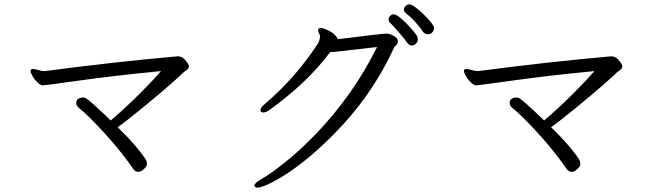

<svg xmlns="http://www.w3.org/2000/svg" viewBox="-20 -836 3040 886"><path d="M801 -576Q818 -576 830 -564Q852 -541 852 -529.5Q852 -518 829 -504Q825 -501 819.5 -495Q814 -489 766.5 -447Q719 -405 639 -339.5Q559 -274 523 -249Q608 -167 652 -101Q658 -92 658 -79.5Q658 -67 644 -56Q631 -43 618 -43Q605 -43 595 -56Q517 -170 395 -292Q364 -323 343 -339Q332 -348 332 -361Q332 -374 340 -379.5Q348 -385 358.5 -386Q369 -387 374 -384Q394 -374 491 -280Q561 -340 624 -403Q687 -466 723 -508Q507 -487 347 -464.5Q187 -442 177 -442Q167 -442 153 -455.5Q139 -469 130 -485Q121 -501 121 -508Q121 -515 128 -518H131Q140 -518 156 -513Q172 -508 184 -508H188Q505 -550 798 -576Z M1538 -655Q1746 -681 1762.5 -681Q1779 -681 1797.5 -670Q1816 -659 1816 -646.5Q1816 -634 1808.5 -627.5Q1801 -621 1799 -617Q1695 -391 1516 -212Q1368 -64 1242 2Q1189 30 1167 30Q1161 30 1157.5 26.5Q1154 23 1154 20Q1154 8 1191.5 -13Q1229 -34 1295.5 -87Q1362 -140 1438 -218Q1611 -399 1720 -619L1518 -596Q1511 -596 1504 -596Q1399 -455 1223 -328Q1207 -317 1194.5 -317Q1182 -317 1182 -328Q1182 -339 1202 -356Q1346 -479 1449 -638Q1455 -651 1457 -665V-666Q1457 -674 1452.5 -681.5Q1448 -689 1448 -695Q1448 -707 1461 -707Q1470 -707 1491 -697.5Q1512 -688 1524.5 -675.5Q1537 -663 1538 -655ZM1862 -635Q1849 -654 1819.5 -688Q1790 -722 1781.5 -729.5Q1773 -737 1773 -745.5Q1773 -754 1780 -762Q1787 -770 1796.5 -770Q1806 -770 1822.5 -757.5Q1839 -745 1856.5 -727Q1874 -709 1888 -692Q1902 -675 1905 -669Q1908 -663 1908 -653Q1908 -643 1899 -634.5Q1890 -626 1880 -626Q1870 -626 1862 -635ZM1934 -687Q1896 -742 1851 -777Q1844 -783 1844 -792Q1844 -801 1852 -808.5Q1860 -816 1869 -816Q1878 -816 1896.5 -802.5Q1915 -789 1935 -769.5Q1955 -750 1969 -732.5Q1983 -715 1983 -706Q1983 -697 1975.5 -687.5Q1968 -678 1955 -678Q1942 -678 1934 -687Z M2801 -576Q2818 -576 2830 -564Q2852 -541 2852 -529.5Q2852 -518 2829 -504Q2825 -501 2819.5 -495Q2814 -489 2766.5 -447Q2719 -405 2639 -339.5Q2559 -274 2523 -249Q2608 -167 2652 -101Q2658 -92 2658 -79.5Q2658 -67 2644 -56Q2631 -43 2618 -43Q2605 -43 2595 -56Q2517 -170 2395 -292Q2364 -323 2343 -339Q2332 -348 2332 -361Q2332 -374 2340 -379.5Q2348 -385 2358.5 -386Q2369 -387 2374 -384Q2394 -374 2491 -280Q2561 -340 2624 -403Q2687 -466 2723 -508Q2507 -487 2347 -464.5Q2187 -442 2177 -442Q2167 -442 2153 -455.5Q2139 -469 2130 -485Q2121 -501 2121 -508Q2121 -515 2128 -518H2131Q2140 -518 2156 -513Q2172 -508 2184 -508H2188Q2505 -550 2798 -576Z"/></svg>

Font: LXGW WenKai Mono Lite
Style: Regular
Weight: 400
Monospace: yes
Designer: LXGW / Fontworks Inc.
Foundry: LXGW / Fontworks Inc.
Version: Version 1.520; June 14, 2025